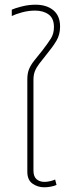

<svg xmlns="http://www.w3.org/2000/svg" viewBox="-20 -786 300 815"><path d="M168 9Q140 9 118 -6.5Q96 -22 96 -57V-450Q96 -475 103.5 -493Q111 -511 125.5 -529Q140 -547 160 -572Q183 -602 196 -622.5Q209 -643 209 -671Q209 -708 186.5 -724.5Q164 -741 129 -741Q101 -741 73.5 -733.5Q46 -726 30 -718V-745Q43 -751 72 -758.5Q101 -766 131 -766Q178 -766 206.5 -742.5Q235 -719 235 -673Q235 -639 219.5 -613Q204 -587 180 -558Q160 -533 147 -516Q134 -499 128 -483.5Q122 -468 122 -447V-62Q122 -37 135 -25.5Q148 -14 169 -14Q180 -14 193 -17Q206 -20 214 -24L220 -1Q209 4 194.5 6.5Q180 9 168 9Z"/></svg>

Font: Noto Sans Thai UI Thin
Style: Regular
Weight: 100
Designer: Monotype Design Team
Foundry: Monotype Imaging Inc.
Version: Version 2.000